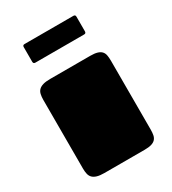

<svg xmlns="http://www.w3.org/2000/svg" viewBox="-172 -791 793 884"><g transform="rotate(-30 225.0 -349.0)"><path d="M44.9 -432.1Q44.9 -448.7 47.9 -461.7Q50.8 -474.6 59.1 -482.9Q67.4 -491.2 82 -495.6Q96.7 -500 120.1 -500H334Q356.4 -500 370.4 -495.8Q384.3 -491.7 392.1 -483.4Q399.9 -475.1 402.3 -462.4Q404.8 -449.7 404.8 -432.1V-66.9Q404.8 -50.3 402.3 -37.8Q399.9 -25.4 392.1 -16.8Q384.3 -8.3 370.4 -4.2Q356.4 0 334 0H120.1Q96.7 0 82 -4.4Q67.4 -8.8 59.1 -17.1Q50.8 -25.4 47.9 -38.1Q44.9 -50.8 44.9 -67.9ZM98.6 -599.1Q88.4 -599.1 88.4 -609.9V-688Q88.4 -698.2 98.6 -698.2H358.4Q368.7 -698.2 368.7 -688V-609.9Q368.7 -599.1 358.4 -599.1Z"/></g></svg>

Font: Fascinate Cyrillic
Style: Regular
Weight: 900
Designer: Denis Ignatov
Foundry: Astigmatic (AOETI)
Version: Version 1.00 November 30, 2018, initial release